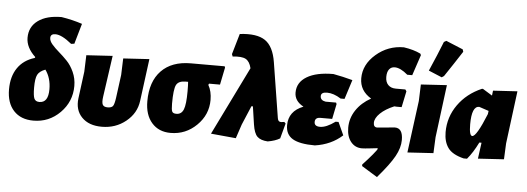

<svg xmlns="http://www.w3.org/2000/svg" viewBox="-57 -947 3586 1307"><g transform="rotate(5 1736.0 -293.5)"><path d="M190 10Q104 10 55.5 -42.5Q7 -95 7 -188Q7 -276 47 -334.5Q87 -393 163 -416L166 -422Q102 -482 102 -549Q102 -624 160.5 -666.5Q219 -709 321 -709Q397 -697 463 -675L423 -536L401 -533Q333 -589 289 -589Q256 -589 256 -561Q256 -540 276 -517Q296 -494 324 -470Q352 -446 380 -417Q408 -388 428 -344Q448 -300 448 -249Q448 -142 372.5 -66Q297 10 190 10ZM176 -215Q176 -159 185 -139.5Q194 -120 220 -120Q281 -120 281 -212Q281 -289 242 -343Q202 -328 189 -302.5Q176 -277 176 -215Z M658 11Q569 11 521 -38.5Q473 -88 483 -168L507 -352L511 -465L690 -476L650 -196Q644 -155 652 -139.5Q660 -124 686 -124Q713 -124 722.5 -137Q732 -150 738 -194L759 -352L763 -465L941 -476L903 -187Q892 -102 822 -45.5Q752 11 658 11Z M1128 12Q1047 12 999.5 -42Q952 -96 952 -189Q952 -324 1023.5 -398Q1095 -472 1225 -472H1456L1459 -463L1435 -345H1360L1356 -336Q1380 -294 1380 -235Q1380 -134 1305.5 -61Q1231 12 1128 12ZM1156 -121Q1191 -121 1205 -156Q1219 -191 1219 -280Q1219 -323 1217 -345H1200Q1151 -345 1136 -315Q1121 -285 1121 -187Q1121 -145 1127.5 -133Q1134 -121 1156 -121Z M1574 9 1403 -7 1632 -474Q1621 -520 1593.5 -535Q1566 -550 1504 -543L1498 -559L1539 -700Q1655 -714 1712.5 -675Q1770 -636 1787 -529L1847 -153Q1850 -134 1860 -129.5Q1870 -125 1893 -130L1903 -120L1875 -16Q1844 3 1792 12Q1743 9 1720.5 -13Q1698 -35 1689 -95L1671 -217H1661L1606 -87Z M2114 11Q2010 11 1962 -17.5Q1914 -46 1914 -109Q1914 -206 2014 -245Q1952 -278 1952 -336Q1952 -406 2017 -445Q2082 -484 2198 -484Q2264 -472 2330 -454L2288 -322H2261Q2211 -354 2166 -354Q2125 -354 2125 -327Q2125 -298 2161 -292H2233L2237 -282L2216 -179H2136Q2099 -179 2099 -148Q2099 -118 2138 -118Q2181 -118 2241 -162H2261L2301 -74Q2225 -5 2114 11Z M2554 189 2447 123V112Q2483 74 2513 38Q2543 2 2543 -4Q2543 -7 2538 -7Q2537 -7 2494 -2Q2451 3 2435 3Q2388 3 2359 -33Q2330 -69 2330 -129Q2330 -194 2366.5 -249Q2403 -304 2468 -340Q2389 -387 2389 -472Q2389 -566 2470.5 -636.5Q2552 -707 2660 -707Q2728 -697 2775 -674L2780 -664L2733 -523H2699Q2649 -566 2610 -566Q2586 -566 2572 -548Q2558 -530 2558 -496Q2558 -461 2577 -441.5Q2596 -422 2630 -422H2695L2703 -410L2680 -300H2646Q2635 -300 2630 -301Q2570 -276 2535.5 -242.5Q2501 -209 2501 -177Q2501 -147 2527 -147Q2534 -147 2585 -152.5Q2636 -158 2647 -158Q2701 -158 2701 -77Q2701 -24 2668.5 35Q2636 94 2554 189Z M2928 -767 2944 -776 3060 -728 3065 -712Q3007 -622 2949 -536L2934 -526L2843 -564Q2894 -680 2928 -767ZM2974 -476 2928 -116 2923 -7 2746 4 2793 -352 2797 -465Z M3131 11Q3053 -8 3023 -49.5Q2993 -91 2993 -157Q2993 -260 3052.5 -344Q3112 -428 3214 -472H3221L3286 -432L3290 -466L3456 -476L3410 -116L3405 -7L3228 4L3243 -106H3228Q3193 -35 3154 11ZM3155 -225Q3155 -146 3176 -146Q3205 -146 3269 -304L3272 -326L3206 -348Q3155 -348 3155 -225Z"/></g></svg>

Font: Alegreya Sans SC Black
Style: Italic
Weight: 900
Italic angle: -7°
Designer: Juan Pablo del Peral
Foundry: Huerta Tipografica
Version: Version 2.007